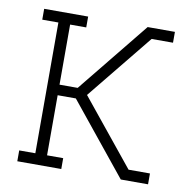

<svg xmlns="http://www.w3.org/2000/svg" viewBox="-65 -583 629 645"><g transform="rotate(10 250.0 -260.0)"><path d="M35 0V-37H90V-483H35V-520H185V-483H130V-278H192L388 -520H481V-483H408L227 -260L408 -37H481V0H388L311 -95L192 -242H130V-37H185V0Z"/></g></svg>

Font: Iosevka Curly Slab Extralight
Style: Regular
Weight: 200
Monospace: yes
Designer: Belleve Invis
Foundry: Belleve Invis
Version: Version 22.1.2; ttfautohint (v1.8.4)